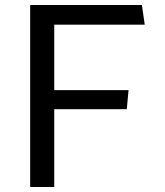

<svg xmlns="http://www.w3.org/2000/svg" viewBox="-20 -750 660 770"><path d="M197.5 0V-312H488.5L495.5 -388.5H197.5V-651H560.5L549 -730H101V0Z"/></svg>

Font: Monaspace Argon
Style: Regular
Weight: 400
Designer: Riley Cran & the Lettermatic Team
Foundry: Lettermatic
Version: Version 1.200 (Monaspace Argon)